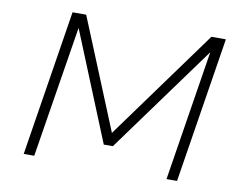

<svg xmlns="http://www.w3.org/2000/svg" viewBox="-77 -810 1156 915"><g transform="rotate(10 501.0 -352.5)"><path d="M91 0 203 -705H269L489 -168H485L875 -705H945L833 0H782L883 -635H885L503 -110H459L245 -635H244L142 0Z"/></g></svg>

Font: Nunito Sans 7pt SemiExpanded ExtraLight
Style: Italic
Weight: 250
Width: 6
Italic angle: -9°
Designer: Vernon Adams
Foundry: Vernon Adams
Version: Version 3.101;gftools[0.9.27]